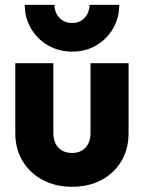

<svg xmlns="http://www.w3.org/2000/svg" viewBox="-20 -740 579 772"><path d="M269.5 11Q203.2 11 151.6 -16.5Q100 -44 70.8 -92.7Q41.5 -141.3 41.5 -204.4V-486H194.5V-206Q194.5 -180.9 203.4 -162.8Q212.4 -144.7 229.4 -134.8Q246.5 -125 269.7 -125Q304 -125 324 -146.5Q344 -168.1 344 -206V-486H497V-204.5Q497 -140.5 468 -92Q439 -43.5 387.8 -16.2Q336.6 11 269.5 11ZM459.5 -720.5Q459.5 -668.1 434.5 -625.3Q409.5 -582.5 367 -557.5Q324.5 -532.5 271 -532.5Q216.3 -532.5 173.1 -557.5Q130 -582.5 104.8 -625.2Q79.5 -668 79.5 -720.5H199Q199 -689.5 219 -668.5Q239 -647.5 271 -647.5Q291 -647.5 306.5 -657Q322 -666.6 331 -683.4Q340 -700.1 340 -720.5Z"/></svg>

Font: Outfit Thin
Style: Regular
Weight: 100
Designer: Rodrigo Fuenzalida
Foundry: fragTYPE
Version: Version 1.100;gftools[0.9.27]